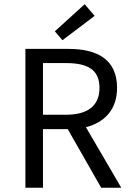

<svg xmlns="http://www.w3.org/2000/svg" viewBox="-20 -887 640 907"><path d="M100 0H183V-277H300L458 0H553L386 -286C475 -309 533 -370 533 -472C533 -608 437 -656 304 -656H100ZM183 -345V-589H292C394 -589 450 -558 450 -472C450 -387 394 -345 292 -345ZM275 -697 427 -812 380 -867 239 -739Z"/></svg>

Font: Hasklig
Style: Regular
Weight: 400
Monospace: yes
Designer: Paul D. Hunt, Teo Tuominen
Foundry: Adobe Systems Incorporated
Version: Version 2.030;PS 1.0;hotconv 16.6.51;makeotf.lib2.5.65220